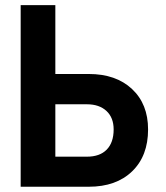

<svg xmlns="http://www.w3.org/2000/svg" viewBox="-20 -710 633 730"><path d="M58.6 -690.4H190.4V-428.7H317.4Q420.9 -428.7 481.9 -371.6Q543 -314.5 543 -217.8Q543 -117.2 482.4 -58.6Q421.9 0 317.4 0H58.6ZM190.4 -313.5V-114.3H310.5Q359.4 -114.3 385.7 -141.1Q412.1 -168 412.1 -217.8Q412.1 -262.7 384.8 -288.1Q357.4 -313.5 310.5 -313.5Z"/></svg>

Font: Dinish
Style: Bold
Weight: 700
Designer: Bert Driehuis
Foundry: Playbeing
Version: Version 3.006; git-39231f3c-release